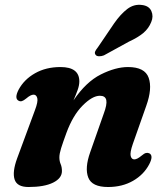

<svg xmlns="http://www.w3.org/2000/svg" viewBox="-20 -755 682 789"><path d="M56.5 -341Q38 -350.5 56.5 -386.5Q79 -428.5 124 -454Q169 -479.5 228.5 -479.5Q306 -479.5 306 -420.5Q306 -404.5 299 -385Q292 -365.5 282 -342.5Q333.5 -418.5 394.2 -449Q455 -479.5 506 -479.5Q575.5 -479.5 591 -435.2Q606.5 -391 581 -320L526 -164Q513.5 -128 517 -114Q520.5 -100 532 -100Q543.5 -100 562 -115.5Q572.5 -124.5 579.5 -126.2Q586.5 -128 593.5 -125Q612 -115.5 593 -79.5Q571 -37.5 526.8 -12Q482.5 13.5 424 13.5Q358 13.5 342.8 -25.2Q327.5 -64 350.5 -129L406 -287Q420.5 -325.5 416.8 -343.5Q413 -361.5 390.5 -361.5Q359.5 -361.5 319.5 -321.2Q279.5 -281 253 -209Q238.5 -169.5 231.2 -146.2Q224 -123 224 -108.5Q224 -93 229.2 -80.8Q234.5 -68.5 234.5 -52Q234.5 -22.5 198.2 -4.5Q162 13.5 97 13.5Q50 13.5 40 -17.5Q30 -48.5 50.5 -104.5L123.5 -302Q137 -337.5 133.2 -351.8Q129.5 -366 118 -366Q106 -366 88 -350.5Q77 -341.5 70 -339.5Q63 -337.5 56.5 -341ZM449 -659Q475.5 -697 503 -718Q530.5 -739 563.5 -734.5Q592.5 -731 602 -709.5Q611.5 -688 601.5 -664.5Q591 -638 569 -619.5Q547 -601 510 -584L407 -527.5Q397 -523.5 387 -523.8Q377 -524 373 -529.5Q367.5 -536.5 371.5 -544.5Q375.5 -552.5 382.5 -561Z"/></svg>

Font: Fraunces 9pt
Style: Bold Italic
Weight: 700
Italic angle: -16°
Version: Version 1.000;[b76b70a41]